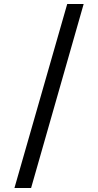

<svg xmlns="http://www.w3.org/2000/svg" viewBox="-20 -812 489 957"><path d="M315 -792H397L135 125H52Z"/></svg>

Font: lkannada05
Style: Book
Weight: 400
Designer: Jelle Bosma - Monotype Design Team
Foundry: Monotype Imaging Inc.
Version: Version 2.003